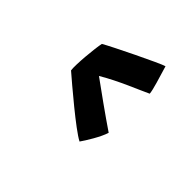

<svg xmlns="http://www.w3.org/2000/svg" viewBox="-30 -872 559 559"><g transform="rotate(-45 250.0 -592.5)"><path d="M454 -511C451 -525 382 -666 369 -688C347 -693 271 -700 251 -697C225 -667 138 -565 122 -533C136 -523 176 -498 200 -491C227 -531 275 -598 297 -628C328 -576 351 -516 365 -487C380 -488 417 -500 454 -511Z"/></g></svg>

Font: Yesteryear
Style: Regular
Weight: 400
Designer: Astigmatic (AOETI)
Foundry: Astigmatic (AOETI)
Version: Version 1.000